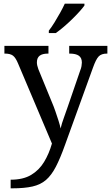

<svg xmlns="http://www.w3.org/2000/svg" viewBox="-20 -786 605 1046"><path d="M38 193Q106 193 149.5 167Q193 141 220 96.5Q247 52 263 -4L78 -441Q65 -472 50.5 -483Q36 -494 7 -494H4V-536H244V-494H241Q211 -494 196 -482.5Q181 -471 181 -446Q181 -438 183 -429Q185 -420 189 -409L262 -231Q272 -208 281.5 -180.5Q291 -153 299 -128Q307 -103 310 -86Q317 -115 328.5 -146Q340 -177 350 -207L417 -402Q422 -414 424 -425.5Q426 -437 426 -445Q426 -471 409.5 -482.5Q393 -494 360 -494H357V-536H565V-494H562Q533 -494 518 -479Q503 -464 486 -416L334 4Q308 77 284 123Q260 169 230.5 194.5Q201 220 157 230Q113 240 47 240H38ZM246 -619Q261 -638 277 -664Q293 -690 308 -717Q323 -744 333 -766H440V-756Q431 -743 413 -723Q395 -703 372.5 -681Q350 -659 327 -639.5Q304 -620 284 -606H246Z"/></svg>

Font: Noto Serif NP Hmong
Style: Regular
Weight: 400
Designer: Dalton Maag Ltd
Foundry: Dalton Maag Ltd
Version: Version 1.001